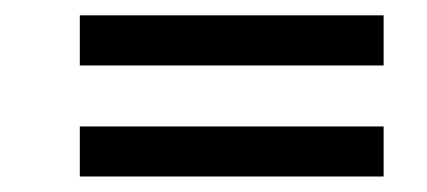

<svg xmlns="http://www.w3.org/2000/svg" viewBox="-20 -433 554 249"><path d="M83.5 -348.1V-413.1H477.5V-348.1ZM83.5 -204.1V-269H477.5V-204.1Z"/></svg>

Font: Elstob 6pt
Style: Italic
Weight: 700
Italic angle: -20°
Designer: Peter S. Baker
Version: Version 1.015